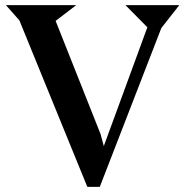

<svg xmlns="http://www.w3.org/2000/svg" viewBox="-20 -705 721 745"><path d="M382.8 -138.2 551.8 -599.1 466.8 -685.1H675.8L606 -596.2L367.2 20H318.8L55.2 -626L2.9 -685.1H275.9L195.8 -624L370.1 -185.1Z"/></svg>

Font: Bluu Next
Style: Bold
Weight: 700
Designer: Jean-Baptiste Morizot, Igor Stepanchenko (Cyrillic)
Foundry: Igor Stepanchenko
Version: Version 1.005